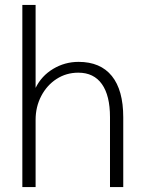

<svg xmlns="http://www.w3.org/2000/svg" viewBox="-20 -762 593 782"><path d="M71 -742H125V-404Q149 -453 196.5 -481.5Q244 -510 300 -510Q389 -510 435.5 -452.5Q482 -395 482 -284V0H428V-285Q428 -373 395 -419.5Q362 -466 299 -466Q250 -466 210.5 -440.5Q171 -415 148 -371Q125 -327 125 -274V0H71Z"/></svg>

Font: Sarabun ExtraLight
Style: Regular
Weight: 275
Designer: Suppakit Chalermlarp | Katatrad Co.,Ltd.
Foundry: Cadson Demak Co.,Ltd.
Version: Version 1.000; ttfautohint (v1.6)